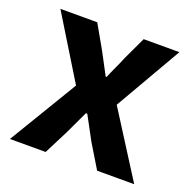

<svg xmlns="http://www.w3.org/2000/svg" viewBox="-104 -665 771 770"><g transform="rotate(20 281.0 -280.0)"><path d="M15.6 0 191.4 -292 27.3 -559.6H184.6L241.2 -460L291 -366.2H294.9Q300.8 -381.8 315.4 -413.1Q330.1 -444.3 335.9 -460L382.8 -559.6H535.2L371.1 -275.4L545.9 0H387.7L326.2 -101.6Q305.7 -140.6 272.5 -201.2H266.6Q243.2 -152.3 219.7 -101.6L168 0Z"/></g></svg>

Font: Bpmf Zihi Sans Bold
Style: Bold
Weight: 700
Foundry: But Ko
Version: Version 1.320